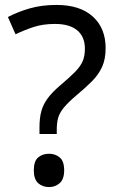

<svg xmlns="http://www.w3.org/2000/svg" viewBox="-20 -744 474 778"><path d="M140 -228Q140 -266 147.5 -293.5Q155 -321 173.5 -346Q192 -371 224 -398Q263 -431 284.5 -453Q306 -475 315 -496Q324 -517 324 -547Q324 -595 293 -621Q262 -647 203 -647Q154 -647 116 -634.5Q78 -622 43 -605L12 -675Q52 -696 100.5 -710Q149 -724 209 -724Q304 -724 356 -677Q408 -630 408 -549Q408 -504 393.5 -472.5Q379 -441 352.5 -414.5Q326 -388 290 -358Q257 -330 239.5 -309Q222 -288 216 -267.5Q210 -247 210 -218V-201H140ZM117 -54Q117 -91 134.5 -106Q152 -121 179 -121Q204 -121 222 -106Q240 -91 240 -54Q240 -18 222 -2Q204 14 179 14Q152 14 134.5 -2Q117 -18 117 -54Z"/></svg>

Font: Noto Sans Hebrew Droid
Style: Regular
Weight: 400
Designer: Monotype Design Team
Foundry: Monotype Imaging Inc.
Version: Version 1.100